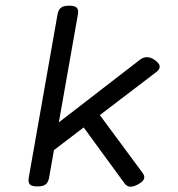

<svg xmlns="http://www.w3.org/2000/svg" viewBox="-20 -666 640 691"><path d="M228.5 -645.5Q209 -645.5 199.5 -638.2Q189.9 -630.9 187 -613.8L83.5 -26.9Q80.6 -9.8 87.4 -2.4Q94.2 4.9 114.3 4.9H115.2Q134.8 4.9 144.3 -2.4Q153.8 -9.8 156.7 -26.9L260.3 -613.8Q263.2 -630.9 256.3 -638.2Q249.5 -645.5 229.5 -645.5ZM483.9 -451.2 162.6 -203.1 168 -121.1 542.5 -406.7Q570.3 -428.2 535.2 -451.2Q507.8 -469.2 483.9 -451.2ZM271 -221.2 428.7 -5.4Q444.3 15.6 476.6 -2.4Q494.6 -12.2 498.3 -22.2Q502 -32.2 492.7 -44.4L334.5 -258.3Z"/></svg>

Font: Courier Prime Code
Style: Italic
Weight: 400
Italic angle: -10°
Designer: Alan Dague-Greene
Foundry: Quote-Unquote Apps
Version: Version 3.18